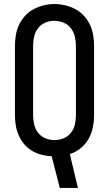

<svg xmlns="http://www.w3.org/2000/svg" viewBox="-20 -766 540 951"><path d="M276 165 236 8Q211 7 185.5 0.5Q160 -6 138 -19.5Q116 -33 99.5 -52.5Q83 -72 72.5 -96Q62 -120 58 -145.5Q54 -171 54 -196V-539Q54 -565 58.5 -592Q63 -619 74.5 -643.5Q86 -668 104.5 -688Q123 -708 146.5 -720.5Q170 -733 196.5 -739.5Q223 -746 250 -746Q277 -746 303.5 -739.5Q330 -733 353.5 -720.5Q377 -708 395.5 -688Q414 -668 425.5 -643.5Q437 -619 441.5 -592Q446 -565 446 -539V-196Q446 -166 440 -135.5Q434 -105 419 -78.5Q404 -52 379.5 -32Q355 -12 326 -3L366 165ZM250 -72Q273 -72 295 -81Q317 -90 331.5 -108.5Q346 -127 351 -150Q356 -173 356 -196V-539Q356 -562 350.5 -585Q345 -608 331 -626.5Q317 -645 294.5 -654Q272 -663 248 -663Q225 -663 203.5 -653.5Q182 -644 168 -625.5Q154 -607 149 -584.5Q144 -562 144 -539V-196Q144 -173 149 -150Q154 -127 168.5 -108.5Q183 -90 205 -81Q227 -72 250 -72Z"/></svg>

Font: iosevka_custom_sans_ss08 Md
Style: Regular
Weight: 500
Designer: Belleve Invis
Foundry: Belleve Invis
Version: Version 10.3.0; ttfautohint (v1.8.3)